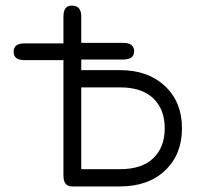

<svg xmlns="http://www.w3.org/2000/svg" viewBox="-20 -663 710 690"><path d="M208 -507V-604Q208 -643 238 -643Q272 -643 272 -604V-509H422Q462 -509 462 -479Q462 -449 422 -449H272V-411H411Q512 -411 573 -353.5Q634 -296 634 -202Q634 -108 573.5 -50.5Q513 7 411 7H239Q208 7 208 -32V-447H67Q29 -447 29 -477Q29 -507 67 -507ZM411 -349H272V-55H411Q490 -55 531 -94.5Q572 -134 572 -202Q572 -270 531 -309.5Q490 -349 411 -349Z"/></svg>

Font: Jura Medium
Style: Regular
Weight: 500
Designer: Daniel Johnson, Alexei Vanyashin
Foundry: Daniel Johnson
Version: Version 5.103